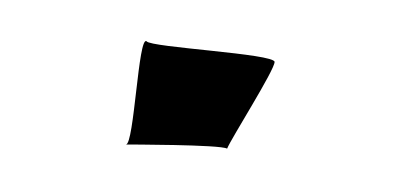

<svg xmlns="http://www.w3.org/2000/svg" viewBox="-20 -384 194 93"><path d="M41 -314C41 -314 87 -314 90 -312C92 -317 113 -350 113 -354C113 -358 53 -361 51 -364C47 -367 45 -314 41 -314ZM90 -311V-312Z"/></svg>

Font: Arrow
Style: Regular
Weight: 400
Version: Version 0.23